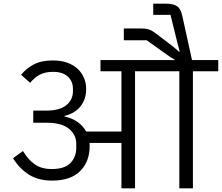

<svg xmlns="http://www.w3.org/2000/svg" viewBox="-20 -1025 1208 1045"><path d="M264 -42Q189 -42 137.5 -74.5Q86 -107 51 -164L105 -203Q134 -155 170 -130Q206 -105 262 -105Q332 -105 363.5 -138Q395 -171 395 -219V-244Q395 -291 355.5 -324Q316 -357 234 -357H161V-423H230Q305 -423 341 -452.5Q377 -482 377 -529V-541Q377 -583 349 -608.5Q321 -634 268 -634Q226 -634 196.5 -618.5Q167 -603 144 -574L95 -618Q123 -653 164 -674.5Q205 -696 267 -696Q313 -696 347 -683.5Q381 -671 403.5 -649.5Q426 -628 437.5 -600Q449 -572 449 -542Q449 -485 418.5 -446.5Q388 -408 331 -394V-391Q369 -383 400 -362.5Q431 -342 449 -309H641V-637H527V-698H934L909 -713L778 -806H654V-870H746Q762 -870 773 -868.5Q784 -867 793.5 -863.5Q803 -860 811.5 -854.5Q820 -849 831 -841L924 -770L955 -743L958 -745L946 -790L908 -944H814V-1005H883Q924 -1005 944.5 -990.5Q965 -976 973 -935L1025 -698H1168V-637H1030V0H956V-637H715V0H641V-247H467Q468 -243 468 -239Q468 -235 468 -230Q468 -145 416 -93.5Q364 -42 264 -42Z"/></svg>

Font: IBM Plex Sans Devanagari
Style: Regular
Weight: 400
Designer: Mike Abbink, Paul van der Laan, Pieter van Rosmalen, Erin McLaughlin
Foundry: Bold Monday
Version: Version 1.1